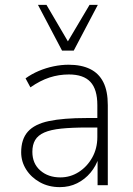

<svg xmlns="http://www.w3.org/2000/svg" viewBox="-20 -761 548 789"><path d="M226 8Q180 8 144 -12Q108 -32 87.5 -64.5Q67 -97 67 -135Q67 -189 94.5 -220Q122 -251 181 -263.5Q240 -276 336 -276H390V-237H338Q275 -237 231.5 -232.5Q188 -228 162 -216.5Q136 -205 124.5 -185.5Q113 -166 113 -137Q113 -89 145.5 -60.5Q178 -32 228 -32Q269 -32 303.5 -54Q338 -76 359 -113.5Q380 -151 380 -198V-329Q380 -394 351.5 -424.5Q323 -455 263 -455Q222 -455 183.5 -442.5Q145 -430 105 -402L85 -439Q110 -457 139.5 -469.5Q169 -482 200.5 -488.5Q232 -495 262 -495Q314 -495 350 -477.5Q386 -460 404.5 -423.5Q423 -387 423 -329V0H381V-114H386Q375 -79 352 -51.5Q329 -24 297 -8Q265 8 226 8ZM235 -553 136 -741H171L259 -591L348 -741H382L283 -553Z"/></svg>

Font: Nunito Sans 10pt SemiCondensed ExtraLight
Style: Regular
Weight: 250
Width: 4
Designer: Vernon Adams
Foundry: Vernon Adams
Version: Version 3.101;gftools[0.9.27]